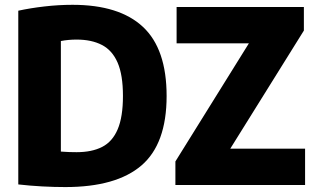

<svg xmlns="http://www.w3.org/2000/svg" viewBox="-20 -769 1312 798"><path d="M251.5 8.5Q206 8.5 155 5.8Q104 3 56 -2.5V-724.5Q106.5 -735.5 165 -742.2Q223.5 -749 281.5 -749Q476 -749 574.2 -657.2Q672.5 -565.5 672.5 -370Q672.5 -171 567.8 -81.2Q463 8.5 251.5 8.5ZM298.5 -136.5Q362 -136.5 404.8 -158.5Q447.5 -180.5 469.2 -231.8Q491 -283 491 -370.5Q491 -457.5 468.8 -508.8Q446.5 -560 403.5 -582.2Q360.5 -604.5 298.5 -604.5Q264.5 -604.5 233 -598.5V-139Q251.5 -137.5 267.8 -137Q284 -136.5 298.5 -136.5ZM709 0V-98L1014.5 -589H714V-740H1243V-642L937 -151H1248V0Z"/></svg>

Font: Encode Sans Semi Condensed ExtraBold
Style: Regular
Weight: 800
Width: 4
Designer: Multiple Designers
Foundry: Impallari Type
Version: Version 3.000; ttfautohint (v1.8.3) -l 8 -r 50 -G 200 -x 14 